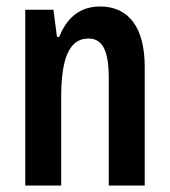

<svg xmlns="http://www.w3.org/2000/svg" viewBox="-20 -573 524 593"><path d="M289 -553C223 -553 184 -513 163 -459H156L145 -543H58V0H169V-275C169 -403 199 -454 253 -454C298 -454 316 -415 316 -329V0H427V-366C427 -489 377 -553 289 -553Z"/></svg>

Font: Noto Sans Hebrew ExtraCondensed SemiBold
Style: Regular
Weight: 600
Width: 2
Designer: Ben Nathan
Foundry: Google LLC
Version: Version 3.001